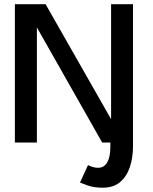

<svg xmlns="http://www.w3.org/2000/svg" viewBox="-20 -680 732 916"><path d="M614.5 0H506.5V20Q506.5 68 491.8 94.2Q477 120.5 447.5 120.5Q433.5 120.5 420.2 116Q407 111.5 400 107.5L361.5 191Q373 196 401.5 205.8Q430 215.5 471 215.5Q521 215.5 552.8 188.8Q584.5 162 599.5 117.2Q614.5 72.5 614.5 18ZM149 -561.5 156 -560.5V0H51V-660H197.5L516.5 -100L510 -98.5V-660H614.5V0H467.5Z"/></svg>

Font: League Spartan Thin Medium
Style: Regular
Weight: 500
Version: Version 2.002